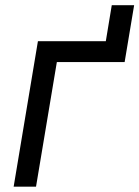

<svg xmlns="http://www.w3.org/2000/svg" viewBox="-20 -700 523 720"><path d="M483 -680.4 447.4 -467.3H193.2L115.1 0H31.2L122.2 -545.5H376.8L399.1 -680.4Z"/></svg>

Font: Inter P
Style: Italic
Weight: 400
Italic angle: -9.40001°
Designer: Rasmus Andersson
Foundry: rsms
Version: Version 3.018;git-588b23468